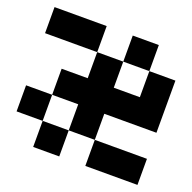

<svg xmlns="http://www.w3.org/2000/svg" viewBox="-96 -696 692 692"><g transform="rotate(20 250.0 -350.0)"><path d="M0 -200V-300H100V-200ZM0 -500V-600H200V-500ZM200 -200V-100H100V-200ZM200 -500H300V-400H400V-500H500V-300H300V-200H200V-300H100V-400H200ZM400 -500H300V-600H400ZM300 -200H500V-100H300Z"/></g></svg>

Font: GalmuriMono9 Regular
Style: Regular
Weight: 400
Designer: Lee Minseo (quiple)
Version: Version 2.399;hotconv 1.1.1;makeotfexe 2.6.0 DEVELOPMENT